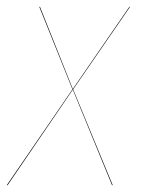

<svg xmlns="http://www.w3.org/2000/svg" viewBox="-31 -537 408 557"><path d="M346.2 -517.1 181.2 -277.8 295.9 0H293.9L180.2 -276.9L-8.8 0H-11.2L179.2 -277.8L83 -517.1H85L180.2 -278.8L344.2 -517.1Z"/></svg>

Font: Fira Sans Compressed Two
Style: Italic
Weight: 100
Width: 3
Italic angle: -8°
Designer: Carrois Corporate & Edenspiekermann AG
Foundry: Carrois Corporate GbR & Edenspiekermann AG
Version: Version 4.203;PS 004.203;hotconv 1.0.88;makeotf.lib2.5.64775